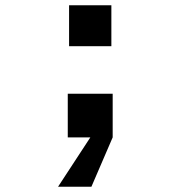

<svg xmlns="http://www.w3.org/2000/svg" viewBox="-20 -523 690 731"><path d="M238 0V-166H409V0L328 188H201L324 0ZM243 -347V-503H404V-347Z"/></svg>

Font: Azeret Mono Thin SemiBold
Style: Regular
Weight: 600
Version: Version 1.002